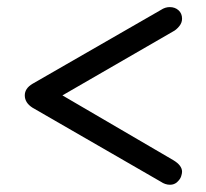

<svg xmlns="http://www.w3.org/2000/svg" viewBox="-20 -590 573 533"><path d="M70.3 -291Q48.8 -304.7 48.8 -325.2Q48.8 -344.7 70.3 -357.4L426.8 -562.5Q438.5 -570.3 451.2 -570.3Q465.8 -570.3 475.6 -561.5Q485.4 -552.7 485.4 -538.1Q485.4 -526.4 477.1 -516.6Q468.8 -506.8 460.9 -502.9L153.3 -325.2L460.9 -145.5Q485.4 -130.9 485.4 -113.3Q485.4 -108.4 482.9 -100.6Q480.5 -92.8 472.2 -85Q463.9 -77.1 452.1 -77.1Q438.5 -77.1 425.8 -85.9Z"/></svg>

Font: Jura
Style: DemiBold
Weight: 600
Version: Version 2.4